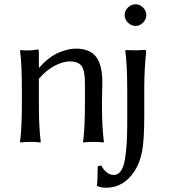

<svg xmlns="http://www.w3.org/2000/svg" viewBox="-20 -668 794 904"><path d="M460 -180.2Q460 -67.9 469.2 0L466.8 2.9Q448.2 0 419.9 0Q391.6 0 373 2.9L371.1 0Q379.9 -64.5 379.9 -180.2V-277.8Q379.9 -336.9 363.8 -357.9Q347.7 -378.9 308.1 -378.9Q277.3 -378.9 237.8 -358.6Q198.2 -338.4 163.1 -296.9V-180.2Q163.1 -64.5 171.9 0L169.9 2.9Q151.4 0 123 0Q94.7 0 76.2 2.9L74.2 0Q83 -61 83 -180.2V-234.9Q83 -373.5 74.2 -429.2L76.2 -432.1Q118.7 -427.7 157.2 -435.1Q163.1 -435.1 163.1 -424.8V-352.1L165 -349.1Q187.5 -376 212.9 -394.8Q238.3 -413.6 261.7 -422.6Q285.2 -431.6 303.2 -435.3Q321.3 -439 337.9 -439Q403.8 -439 432.9 -399.9Q461.9 -360.8 461.9 -280.8Q461.9 -264.6 460.9 -230.5Q460 -196.3 460 -180.2ZM582.5 -561.5Q566.9 -577.1 566.9 -597.2Q566.9 -617.2 582.5 -632.6Q598.1 -647.9 618.2 -647.9Q638.2 -647.9 653.6 -632.6Q668.9 -617.2 668.9 -597.2Q668.9 -577.1 653.6 -561.5Q638.2 -545.9 618.2 -545.9Q598.1 -545.9 582.5 -561.5ZM659.2 -251V-120.1Q659.2 -11.2 649.4 43Q639.2 97.2 615.2 134.8Q564 215.8 480 215.8Q451.2 215.8 437 207L436 204.1Q439.9 189 439.9 115.2L456.1 110.8Q481.4 155.8 516.1 155.8Q536.1 155.8 549.3 136.7Q562.5 117.7 568.6 79.8Q574.7 42 576.9 2.2Q579.1 -37.6 579.1 -96.2V-234.9Q579.1 -366.2 569.8 -429.2L571.8 -432.1Q586.9 -431.2 615 -431.2Q643.1 -431.2 659.2 -433.1Q665 -433.1 666.5 -431.4Q668 -429.7 668 -422.9Q659.2 -338.4 659.2 -251Z"/></svg>

Font: Linux Biolinum G
Style: Regular
Weight: 400
Designer: Philipp H. Poll
Foundry: Philipp H. Poll
Version: Version 1.1.0 ; ttfautohint (v1.6)